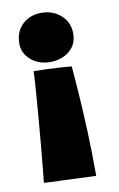

<svg xmlns="http://www.w3.org/2000/svg" viewBox="-86 -594 525 846"><g transform="rotate(-10 177.0 -171.0)"><path d="M83 -298.5Q102 -298.5 133.8 -297.5Q165.5 -296.5 198.2 -294.5Q231 -292.5 252 -290Q256 -243 259.5 -195Q263 -147 265.8 -98.2Q268.5 -49.5 270.5 0.5Q272.5 50.5 273.5 101Q274.5 151.5 274.5 203.5L42 194Q44 177.5 48.2 133.8Q52.5 90 57.8 31.5Q63 -27 68.2 -89.5Q73.5 -152 77.5 -207.2Q81.5 -262.5 83 -298.5ZM160.5 -546Q212.5 -546 248 -514Q283.5 -482 283.5 -431.5Q283.5 -382.5 248.2 -354Q213 -325.5 162.5 -325.5Q112.5 -325.5 77.2 -355Q42 -384.5 42 -429Q42 -483 76 -514.5Q110 -546 160.5 -546Z"/></g></svg>

Font: Grandstander Thin Black
Style: Regular
Weight: 900
Version: Version 1.200